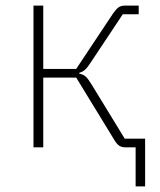

<svg xmlns="http://www.w3.org/2000/svg" viewBox="-20 -528 575 688"><path d="M466 0H431C412 0 402 -6 390 -26L253 -250H135V0H100V-508H135V-281H253L386 -481C401 -502 410 -508 429 -508H477V-477H420L305 -304C289 -279 280 -272 264 -267V-264C283 -260 290 -255 309 -224L427 -31H500V140H466Z"/></svg>

Font: Plexus Sans ExtraLight
Style: Regular
Weight: 250
Version: Version 2.001;PS 002.001;hotconv 1.0.70;makeotf.lib2.5.58329